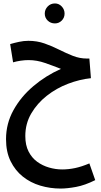

<svg xmlns="http://www.w3.org/2000/svg" viewBox="-20 -705 586 1115"><path d="M332 390Q271 390 214 373Q157 356 112.5 320.5Q68 285 41.5 231Q15 177 15 103Q15 13 58 -65Q101 -143 173.5 -204.5Q246 -266 334 -305Q291 -322 242.5 -339Q194 -356 146 -356Q124 -356 100 -352.5Q76 -349 56 -343L39 -449Q63 -456 90.5 -462Q118 -468 145 -468Q195 -468 239 -452.5Q283 -437 323.5 -416.5Q364 -396 403.5 -380.5Q443 -365 485 -365H499L508 -251Q442 -244 375 -218.5Q308 -193 252 -149Q196 -105 161.5 -46Q127 13 127 85Q127 138 146 175Q165 212 196 234.5Q227 257 265 268Q303 279 341 279Q378 279 416 271Q454 263 499 244L533 341Q473 371 421.5 380.5Q370 390 332 390ZM299 -569Q274 -569 257 -585.5Q240 -602 240 -626Q240 -650 257 -667.5Q274 -685 299 -685Q322 -685 338.5 -667.5Q355 -650 355 -626Q355 -602 338.5 -585.5Q322 -569 299 -569Z"/></svg>

Font: Noto Sans Arabic ExtCond SemBd
Style: Regular
Weight: 600
Width: 2
Designer: Monotype Design Team, Nadine Chahine, Nizar Qandah and Khaled Hosny
Foundry: Monotype Imaging Inc.
Version: Version 2.012; ttfautohint (v1.8.4.7-5d5b)